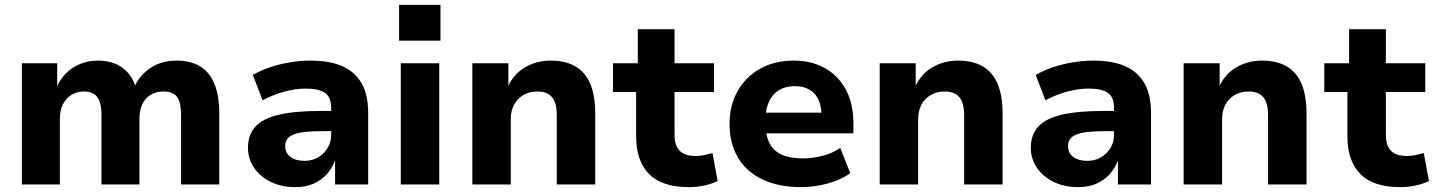

<svg xmlns="http://www.w3.org/2000/svg" viewBox="-20 -758 5903 789"><path d="M70 0V-498H215V-400H213Q228 -434 252.5 -458Q277 -482 310.5 -495.5Q344 -509 383 -509Q441 -509 481 -481Q521 -453 537 -402H533Q553 -448 598 -478.5Q643 -509 706 -509Q763 -509 802 -485.5Q841 -462 861 -414Q881 -366 881 -291V0H724V-287Q724 -336 708 -359Q692 -382 652 -382Q621 -382 598.5 -368Q576 -354 564.5 -329Q553 -304 553 -270V0H397V-287Q397 -335 380 -358.5Q363 -382 325 -382Q295 -382 272.5 -367.5Q250 -353 238 -328Q226 -303 226 -270V0Z M1193 11Q1137 11 1093 -10.5Q1049 -32 1024 -68.5Q999 -105 999 -151Q999 -204 1029.5 -237.5Q1060 -271 1125.5 -286.5Q1191 -302 1297 -302H1360V-219H1303Q1264 -219 1235.5 -216Q1207 -213 1188.5 -206Q1170 -199 1161 -187.5Q1152 -176 1152 -158Q1152 -129 1173.5 -113Q1195 -97 1232 -97Q1262 -97 1286.5 -111Q1311 -125 1326 -149.5Q1341 -174 1341 -205V-314Q1341 -359 1315.5 -376.5Q1290 -394 1236 -394Q1197 -394 1152 -382.5Q1107 -371 1059 -346L1019 -450Q1052 -469 1091 -482Q1130 -495 1172.5 -502Q1215 -509 1257 -509Q1333 -509 1385.5 -486.5Q1438 -464 1465.5 -416.5Q1493 -369 1493 -293V0H1357V-99Q1345 -66 1322.5 -41.5Q1300 -17 1268 -3Q1236 11 1193 11Z M1620 -591V-738H1790V-591ZM1627 0V-498H1785V0Z M1921 0V-498H2069V-402H2067Q2091 -454 2138 -481.5Q2185 -509 2243 -509Q2303 -509 2344 -485.5Q2385 -462 2405.5 -413.5Q2426 -365 2426 -291V0H2268V-285Q2268 -318 2259.5 -339.5Q2251 -361 2233.5 -371.5Q2216 -382 2188 -382Q2156 -382 2131.5 -368Q2107 -354 2093 -328.5Q2079 -303 2079 -270V0Z M2811 11Q2700 11 2647 -43Q2594 -97 2594 -199V-380H2499V-498H2601V-638H2752V-498H2914V-380H2752V-204Q2752 -160 2773 -138.5Q2794 -117 2839 -117Q2856 -117 2873 -120.5Q2890 -124 2908 -129L2929 -14Q2904 -2 2873.5 4.5Q2843 11 2811 11Z M3273 11Q3179 11 3112.5 -21Q3046 -53 3012 -111.5Q2978 -170 2978 -249Q2978 -324 3010.5 -382.5Q3043 -441 3102.5 -475Q3162 -509 3242 -509Q3315 -509 3370 -478Q3425 -447 3456 -389.5Q3487 -332 3487 -251V-210H3105V-295H3370L3356 -280Q3356 -342 3327 -373Q3298 -404 3246 -404Q3209 -404 3182 -388Q3155 -372 3140.5 -341.5Q3126 -311 3126 -266V-253Q3126 -201 3142.5 -169Q3159 -137 3193.5 -122Q3228 -107 3279 -107Q3318 -107 3359.5 -117.5Q3401 -128 3433 -150L3474 -46Q3434 -18 3380 -3.5Q3326 11 3273 11Z M3595 0V-498H3743V-402H3741Q3765 -454 3812 -481.5Q3859 -509 3917 -509Q3977 -509 4018 -485.5Q4059 -462 4079.5 -413.5Q4100 -365 4100 -291V0H3942V-285Q3942 -318 3933.5 -339.5Q3925 -361 3907.5 -371.5Q3890 -382 3862 -382Q3830 -382 3805.5 -368Q3781 -354 3767 -328.5Q3753 -303 3753 -270V0Z M4410 11Q4354 11 4310 -10.5Q4266 -32 4241 -68.5Q4216 -105 4216 -151Q4216 -204 4246.5 -237.5Q4277 -271 4342.5 -286.5Q4408 -302 4514 -302H4577V-219H4520Q4481 -219 4452.5 -216Q4424 -213 4405.5 -206Q4387 -199 4378 -187.5Q4369 -176 4369 -158Q4369 -129 4390.5 -113Q4412 -97 4449 -97Q4479 -97 4503.5 -111Q4528 -125 4543 -149.5Q4558 -174 4558 -205V-314Q4558 -359 4532.5 -376.5Q4507 -394 4453 -394Q4414 -394 4369 -382.5Q4324 -371 4276 -346L4236 -450Q4269 -469 4308 -482Q4347 -495 4389.5 -502Q4432 -509 4474 -509Q4550 -509 4602.5 -486.5Q4655 -464 4682.5 -416.5Q4710 -369 4710 -293V0H4574V-99Q4562 -66 4539.5 -41.5Q4517 -17 4485 -3Q4453 11 4410 11Z M4844 0V-498H4992V-402H4990Q5014 -454 5061 -481.5Q5108 -509 5166 -509Q5226 -509 5267 -485.5Q5308 -462 5328.5 -413.5Q5349 -365 5349 -291V0H5191V-285Q5191 -318 5182.5 -339.5Q5174 -361 5156.5 -371.5Q5139 -382 5111 -382Q5079 -382 5054.5 -368Q5030 -354 5016 -328.5Q5002 -303 5002 -270V0Z M5734 11Q5623 11 5570 -43Q5517 -97 5517 -199V-380H5422V-498H5524V-638H5675V-498H5837V-380H5675V-204Q5675 -160 5696 -138.5Q5717 -117 5762 -117Q5779 -117 5796 -120.5Q5813 -124 5831 -129L5852 -14Q5827 -2 5796.5 4.5Q5766 11 5734 11Z"/></svg>

Font: Nunito Sans 9pt ExtraBold
Style: Regular
Weight: 800
Version: Version 3.101;gftools[0.9.27]